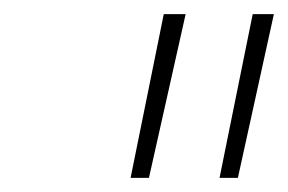

<svg xmlns="http://www.w3.org/2000/svg" viewBox="-20 -690 408 272"><path d="M212 -670 165 -438H191L243 -670ZM291 -438H317L368 -670H338Z"/></svg>

Font: LT Wave Text Thin Italic
Style: Regular
Weight: 100
Designer: Daniel Lyons
Version: Version 2.5 (Glyphs App)